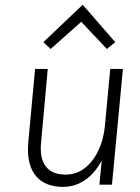

<svg xmlns="http://www.w3.org/2000/svg" viewBox="-20 -758 575 788"><path d="M238.5 9Q189 9 155.2 -11.8Q121.5 -32.5 106.2 -73.2Q91 -114 96 -174L124 -475H176L149 -177Q141.5 -110 167.2 -75.8Q193 -41.5 249.5 -41.5Q294.5 -41.5 328.8 -68.8Q363 -96 384.2 -141.2Q405.5 -186.5 410.5 -241L432.5 -475H484.5L439.5 0H388L397.5 -99.5Q371 -48.5 330 -19.8Q289 9 238.5 9ZM188 -557 158 -585 319.5 -738.5 453 -585 418.5 -557 313.5 -668.5Z"/></svg>

Font: Karla Light
Style: Italic
Weight: 300
Italic angle: -8°
Designer: Jonathan Pinhorn
Version: Version 2.004;gftools[0.9.33]